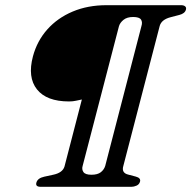

<svg xmlns="http://www.w3.org/2000/svg" viewBox="-20 -720 737 740"><path d="M107 -503Q123 -562.5 162.5 -606.8Q202 -651 260.2 -675.5Q318.5 -700 390.5 -700H678.5Q688 -700 693.5 -695.5Q699 -691 696.5 -682.5Q692.5 -668 671.5 -662.5L637 -653.5Q602.5 -644.5 595.5 -620L455.5 -81Q447 -53.5 474.5 -47L503 -39.5Q524 -34 519.5 -19.5Q516.5 -9 506.2 -4.5Q496 0 486.5 0H137Q115 0 120.5 -17Q125.5 -33.5 150.5 -39L185 -46.5Q221 -54 228.5 -78L295.5 -336.5Q285 -334.5 273 -331.8Q261 -329 246 -329Q159.5 -329 122.5 -375.5Q85.5 -422 107 -503ZM385.5 -80.5 525 -619Q530 -634.5 523.5 -644.5Q517 -654.5 493 -654.5Q469.5 -654.5 456 -643.5Q442.5 -632.5 438.5 -619L298.5 -80.5Q294.5 -67.5 301.5 -57Q308.5 -46.5 332.5 -46.5Q356 -46.5 368.5 -56.2Q381 -66 385.5 -80.5Z"/></svg>

Font: Fraunces 9pt
Style: Italic
Weight: 400
Italic angle: -16°
Version: Version 1.000;[b76b70a41]